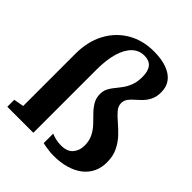

<svg xmlns="http://www.w3.org/2000/svg" viewBox="-220 -913 1054 1054"><g transform="rotate(45 307.0 -386.0)"><path d="M372 11Q353 11 327 7.2Q301 3.5 287 0V-74Q300.5 -67.5 320.8 -62.8Q341 -58 363.5 -58Q411 -58 433.2 -84.5Q455.5 -111 455.5 -149Q455.5 -187 441.2 -215Q427 -243 406 -265.2Q385 -287.5 364 -308.5Q343 -329.5 328.8 -353.8Q314.5 -378 314.5 -409.5Q314.5 -434.5 324.5 -453.5Q334.5 -472.5 349.2 -490.2Q364 -508 378.8 -528.5Q393.5 -549 403.5 -576Q413.5 -603 413.5 -641Q413.5 -686.5 394.5 -708.8Q375.5 -731 339 -731Q297.5 -731 268 -702.8Q238.5 -674.5 222.5 -620.5Q206.5 -566.5 206.5 -489.5V0H4.5V-54L63 -64.5V-470Q63 -564 100.5 -634.8Q138 -705.5 204.8 -745Q271.5 -784.5 359 -784.5Q418 -784.5 460 -769.2Q502 -754 524 -725Q546 -696 546 -654Q546 -619.5 534.5 -595.5Q523 -571.5 506 -554Q489 -536.5 472 -522Q455 -507.5 443.5 -491.8Q432 -476 432 -455Q432 -432 449.8 -411.5Q467.5 -391 493.5 -369Q519.5 -347 545.5 -319.8Q571.5 -292.5 589.5 -256.2Q607.5 -220 607.5 -171Q607.5 -129 591.5 -95.5Q575.5 -62 545 -38.2Q514.5 -14.5 471 -1.8Q427.5 11 372 11Z"/></g></svg>

Font: Merriweather 36pt
Style: Bold
Weight: 700
Designer: Eben Sorkin
Foundry: Eben Sorkin
Version: Version 2.100